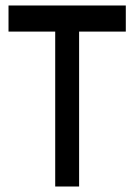

<svg xmlns="http://www.w3.org/2000/svg" viewBox="-20 -679 488 699"><path d="M438 -659V-564H268V0H181V-564H11V-659Z"/></svg>

Font: umalayalam25
Style: Book
Weight: 400
Designer: Jelle Bosma - Monotype Design Team
Foundry: Monotype Imaging Inc.
Version: Version 2.003